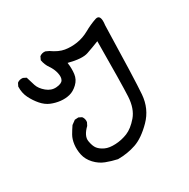

<svg xmlns="http://www.w3.org/2000/svg" viewBox="-126 -334 752 763"><g transform="rotate(-30 250.0 47.5)"><path d="M205.1 311.5Q178.7 305.7 154.3 296.4Q129.9 287.1 110.8 266.6Q91.8 246.1 86.4 221.7Q81.1 197.3 84 174.3Q86.9 151.4 96.2 135.3Q105.5 119.1 116.2 103.5L134.8 89.8L151.4 88.9L165 95.7Q173.8 106.4 171.9 122.1L165 135.7Q134.8 165 138.7 189.9Q142.6 214.8 152.3 227.1Q162.1 239.3 180.2 247.6Q198.2 255.9 227.1 254.4Q255.9 252.9 282.2 242.2Q308.6 231.4 335 200.7Q361.3 169.9 364.3 116.2Q367.2 62.5 368.2 -135.7Q338.9 -124 310.5 -114.3Q282.2 -104.5 222.7 -120.1Q226.6 -92.8 223.6 -68.8Q220.7 -44.9 202.6 -27.8Q184.6 -10.7 165 -5.9Q145.5 -1 123.5 -3.4Q101.6 -5.9 81.5 -14.2Q61.5 -22.5 44.9 -41.5Q28.3 -60.5 16.6 -84Q4.9 -107.4 5.9 -136.7L12.7 -150.4Q23.4 -159.2 39.1 -157.2L52.7 -150.4Q58.6 -129.9 64.9 -110.4Q71.3 -90.8 91.8 -73.7Q112.3 -56.6 136.2 -58.6Q160.2 -60.5 167 -71.8Q173.8 -83 169.4 -103.5Q165 -124 152.3 -142.1Q139.6 -160.2 135.7 -182.6L142.6 -197.3Q154.3 -206.1 168.9 -204.1L183.6 -197.3Q213.9 -175.8 240.2 -171.4Q266.6 -167 295.4 -171.4Q324.2 -175.8 351.1 -190.9Q377.9 -206.1 406.2 -215.8Q433.6 -224.6 426.8 -174.8Q420.9 73.2 416 136.2Q411.1 199.2 368.7 242.2Q326.2 285.2 287.6 298.3Q249 311.5 205.1 311.5Z"/></g></svg>

Font: JasonHandwriting4
Style: Regular
Weight: 400
Version: Version 1.01.21